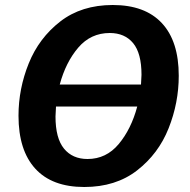

<svg xmlns="http://www.w3.org/2000/svg" viewBox="-20 -736 761 768"><path d="M695 -433Q695 -325 654.5 -223Q614 -121 528.5 -54.5Q443 12 317 12Q188 12 121 -61.5Q54 -135 54 -273Q54 -381 95 -482.5Q136 -584 221 -650Q306 -716 431 -716Q560 -716 627.5 -643.5Q695 -571 695 -433ZM219 -398H544Q546 -426 546 -437Q546 -523 512.5 -563.5Q479 -604 419 -604Q343 -604 293 -545.5Q243 -487 219 -398ZM529 -310H204Q202 -282 202 -270Q202 -183 236 -141.5Q270 -100 330 -100Q405 -100 455 -160Q505 -220 529 -310Z"/></svg>

Font: Bitter Pro
Style: Bold Italic
Weight: 700
Italic angle: -9°
Designer: Sol Matas, and Bitter project Authors
Foundry: Sol Matas
Version: Version 1.010